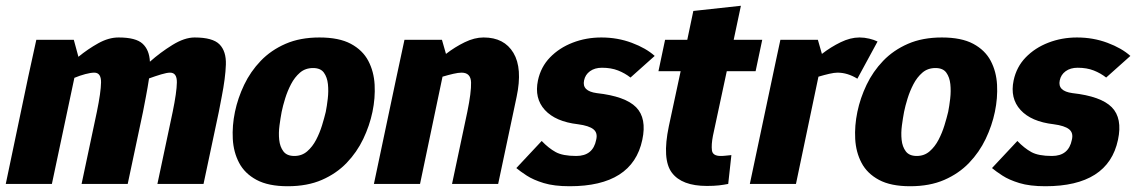

<svg xmlns="http://www.w3.org/2000/svg" viewBox="-31 -638 3941 666"><path d="M728 -250 675 0H515L568 -250Q582 -318 582.5 -352Q583 -386 559 -386Q548 -386 528 -380Q508 -374 486 -366Q484 -351 481 -335Q478 -319 475 -302L465 -250L412 0H252L305 -250Q319 -318 319.5 -352Q320 -386 296 -386Q284 -386 265 -381Q246 -376 227 -368L149 0H-11L67 -372L95 -500H225L241 -441Q274 -468 310 -488Q346 -508 380 -508H381H382H381Q440 -508 463.5 -486.5Q487 -465 489 -424Q525 -456 567 -482Q609 -508 644 -508Q707 -508 730.5 -484Q754 -460 752.5 -414Q751 -368 738 -302Z M784 -250Q794 -298 816 -344Q838 -390 873.5 -427Q909 -464 959.5 -486Q1010 -508 1077 -508Q1145 -508 1186 -486Q1227 -464 1246.5 -427Q1266 -390 1268.5 -344Q1271 -298 1261 -250Q1251 -202 1229 -156Q1207 -110 1171.5 -73Q1136 -36 1085.5 -14Q1035 8 967 8Q900 8 859 -14Q818 -36 798.5 -73Q779 -110 776.5 -156Q774 -202 784 -250ZM946 -250Q942 -229 938.5 -203Q935 -177 937.5 -153Q940 -129 952 -113Q964 -97 990 -97Q1016 -97 1034.5 -113Q1053 -129 1065.5 -153Q1078 -177 1086 -203Q1094 -229 1099 -250Q1103 -270 1106 -296Q1109 -322 1106.5 -346Q1104 -370 1092.5 -386Q1081 -402 1055 -402Q1028 -402 1009.5 -386Q991 -370 978.5 -346Q966 -322 958 -296Q950 -270 946 -250Z M1697 0H1537L1590 -250Q1604 -318 1603 -352Q1602 -386 1570 -386Q1559 -386 1541.5 -382Q1524 -378 1504 -372L1426 0H1266L1342 -360L1372 -500H1502L1516 -451Q1547 -475 1581 -491.5Q1615 -508 1646 -508H1647Q1718 -508 1750 -454.5Q1782 -401 1761 -302L1750 -250Z M1760 -55 1848 -149Q1872 -124 1896.5 -110.5Q1921 -97 1968 -97Q2026 -97 2037 -153Q2043 -177 2027.5 -189.5Q2012 -202 1974 -207Q1896 -216 1859 -256.5Q1822 -297 1835 -359Q1845 -406 1877 -439Q1909 -472 1955.5 -490Q2002 -508 2055 -508Q2111 -508 2160.5 -489.5Q2210 -471 2240 -444L2156 -369Q2137 -384 2113 -393.5Q2089 -403 2057 -403Q2032 -403 2015.5 -391Q1999 -379 1995 -359Q1987 -322 2039 -315Q2138 -304 2175.5 -266Q2213 -228 2197 -153Q2163 8 1945 8Q1891 8 1855 -3Q1819 -14 1796 -29Q1773 -44 1760 -55Z M2506 -100 2495 0Q2480 3 2463 5Q2446 7 2421 7Q2334 7 2299.5 -39Q2265 -85 2289 -200L2330 -391H2253L2276 -500H2353L2374 -600L2539 -618L2514 -500H2613L2590 -391H2490L2442 -167Q2436 -136 2438.5 -116.5Q2441 -97 2469 -97Q2478 -97 2486 -98Q2494 -99 2506 -100Z M2943 -365Q2909 -386 2874 -386Q2863 -386 2845.5 -382Q2828 -378 2808 -372L2730 0H2570L2661 -430L2676 -500H2806L2820 -451Q2851 -475 2885 -491.5Q2919 -508 2950 -508Q2950 -508 2951 -508Q2967 -508 2984 -504Q3001 -500 3013 -494Z M2943 -250Q2953 -298 2975 -344Q2997 -390 3032.5 -427Q3068 -464 3118.5 -486Q3169 -508 3236 -508Q3304 -508 3345 -486Q3386 -464 3405.5 -427Q3425 -390 3427.5 -344Q3430 -298 3420 -250Q3410 -202 3388 -156Q3366 -110 3330.5 -73Q3295 -36 3244.5 -14Q3194 8 3126 8Q3059 8 3018 -14Q2977 -36 2957.5 -73Q2938 -110 2935.5 -156Q2933 -202 2943 -250ZM3105 -250Q3101 -229 3097.5 -203Q3094 -177 3096.5 -153Q3099 -129 3111 -113Q3123 -97 3149 -97Q3175 -97 3193.5 -113Q3212 -129 3224.5 -153Q3237 -177 3245 -203Q3253 -229 3258 -250Q3262 -270 3265 -296Q3268 -322 3265.5 -346Q3263 -370 3251.5 -386Q3240 -402 3214 -402Q3187 -402 3168.5 -386Q3150 -370 3137.5 -346Q3125 -322 3117 -296Q3109 -270 3105 -250Z M3410 -55 3498 -149Q3522 -124 3546.5 -110.5Q3571 -97 3618 -97Q3676 -97 3687 -153Q3693 -177 3677.5 -189.5Q3662 -202 3624 -207Q3546 -216 3509 -256.5Q3472 -297 3485 -359Q3495 -406 3527 -439Q3559 -472 3605.5 -490Q3652 -508 3705 -508Q3761 -508 3810.5 -489.5Q3860 -471 3890 -444L3806 -369Q3787 -384 3763 -393.5Q3739 -403 3707 -403Q3682 -403 3665.5 -391Q3649 -379 3645 -359Q3637 -322 3689 -315Q3788 -304 3825.5 -266Q3863 -228 3847 -153Q3813 8 3595 8Q3541 8 3505 -3Q3469 -14 3446 -29Q3423 -44 3410 -55Z"/></svg>

Font: Epunda Sans ExtraBold
Style: Italic
Weight: 800
Italic angle: -12.0243°
Designer: Simon Atzbach
Foundry: typofactur
Version: Version 2.204; ttfautohint (v1.8.4.7-5d5b)